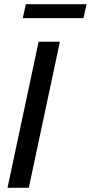

<svg xmlns="http://www.w3.org/2000/svg" viewBox="-20 -900 435 920"><path d="M16 0 165 -700H267L118 0ZM89 -813 104 -880H395L380 -813Z"/></svg>

Font: Red Hat Display SemiBold
Style: Italic
Weight: 600
Italic angle: -12°
Designer: Pentagram, MCKL
Foundry: Pentagram, MCKL
Version: Version 1.023